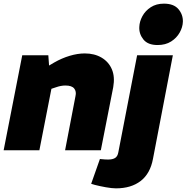

<svg xmlns="http://www.w3.org/2000/svg" viewBox="-20 -824 1023 1053"><path d="M0 0 102 -521H245L252 -425L211 -442L277 -481Q319 -505 362.5 -518Q406 -531 445 -531Q498 -531 537 -508Q576 -485 593.5 -444Q611 -403 601 -346L533 0H337L394 -297Q400 -322 387 -338.5Q374 -355 339 -355Q326 -355 313 -352.5Q300 -350 286 -345L262 -337L196 0ZM480 184 528 48 538 49Q546 50 556 50.5Q566 51 573 51Q597 51 611 42.5Q625 34 629 11L732 -521H928L819 47Q804 128 751.5 168.5Q699 209 616 209Q594 209 560.5 203Q527 197 500 190ZM844 -577Q791 -577 766.5 -607.5Q742 -638 744 -676Q745 -706 761 -735.5Q777 -765 807 -784.5Q837 -804 879 -804Q933 -804 958.5 -774Q984 -744 983 -705Q982 -675 965.5 -645.5Q949 -616 918.5 -596.5Q888 -577 844 -577Z"/></svg>

Font: REM ExtraBold
Style: Italic
Weight: 800
Italic angle: -11°
Designer: Octavio Pardo
Foundry: Ashler Design
Version: Version 1.005;gftools[0.9.28]